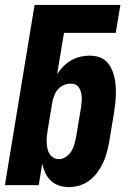

<svg xmlns="http://www.w3.org/2000/svg" viewBox="-20 -755 540 783"><path d="M261 8Q240 8 220.5 1.5Q201 -5 187 -18.5Q173 -32 165 -49.5Q157 -67 152 -87L138 0H0L121 -735H471L452 -621H241L213 -453Q224 -470 238.5 -484.5Q253 -499 270.5 -509Q288 -519 307 -523.5Q326 -528 345 -528Q364 -528 381.5 -523Q399 -518 412 -506Q425 -494 433 -478Q441 -462 445.5 -444.5Q450 -427 451.5 -408.5Q453 -390 452.5 -371Q452 -352 450 -333Q448 -314 445 -295L425 -175Q421 -154 415.5 -133Q410 -112 400.5 -91.5Q391 -71 377 -52Q363 -33 344.5 -19Q326 -5 304 1.5Q282 8 261 8ZM221 -106Q221 -106 221 -106Q221 -106 221 -106Q235 -106 248.5 -115Q262 -124 270.5 -137.5Q279 -151 283 -165.5Q287 -180 290 -194L310 -314Q311 -325 312.5 -335.5Q314 -346 313.5 -356.5Q313 -367 310.5 -377.5Q308 -388 303 -396.5Q298 -405 289 -409.5Q280 -414 269 -414Q255 -414 241.5 -408.5Q228 -403 218 -392.5Q208 -382 202.5 -368.5Q197 -355 194 -342L174 -222Q172 -209 171 -197Q170 -185 170.5 -173Q171 -161 173.5 -149Q176 -137 182 -127.5Q188 -118 198 -112Q208 -106 221 -106Z"/></svg>

Font: Iosevka SS04 Heavy
Style: Italic
Weight: 900
Italic angle: -9°
Monospace: yes
Designer: Belleve Invis
Foundry: Belleve Invis
Version: Version 19.0.0; ttfautohint (v1.8.4)